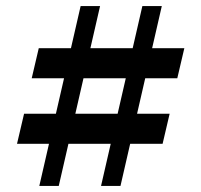

<svg xmlns="http://www.w3.org/2000/svg" viewBox="-20 -612 663 632"><path d="M312.6 0 448.6 -592H512.6L376.6 0ZM36 -138.6 59.2 -237.6H538.4L515.2 -138.6ZM109.4 0 245.4 -592H309.4L173.4 0ZM84.4 -354.4 107.6 -453.4H586.8L563.6 -354.4Z"/></svg>

Font: Platypi Light
Style: Regular
Weight: 300
Designer: David Sargent
Foundry: Bolt Cutter Type
Version: Version 1.200